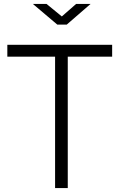

<svg xmlns="http://www.w3.org/2000/svg" viewBox="-20 -949 603 969"><path d="M364 -929 292 -866 215 -929H146L269 -825H317L437 -929ZM17 -663H258V0H322V-663H546V-723H17Z"/></svg>

Font: United Sans ExtraLight
Style: Regular
Weight: 200
Designer: Pablo Impallari, Rodrigo Fuenzalida (Modified by Dan O. Williams)
Version: Version 1.000;PS 001.000;hotconv 1.0.88;makeotf.lib2.5.64775